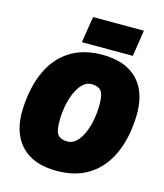

<svg xmlns="http://www.w3.org/2000/svg" viewBox="-130 -998 943 1102"><g transform="rotate(15 341.0 -447.5)"><path d="M310 6Q171 6 98.5 -71Q26 -148 32 -290Q38 -419 80.5 -512Q123 -605 201.5 -655.5Q280 -706 394 -706Q534 -706 606 -629Q678 -552 672 -410Q667 -282 624 -188.5Q581 -95 502.5 -44.5Q424 6 310 6ZM327 -173Q357 -173 380 -195.5Q403 -218 419 -255Q435 -292 443 -336Q451 -380 451 -423Q451 -487 433 -507Q415 -527 377 -527Q347 -527 324 -504Q301 -481 285 -444Q269 -407 261 -363Q253 -319 253 -276Q253 -212 271 -192.5Q289 -173 327 -173ZM260 -745 285 -901H587L563 -745Z"/></g></svg>

Font: Georama Black
Style: Italic
Weight: 900
Italic angle: -9°
Designer: Jean-Baptiste Levee
Foundry: Production Type
Version: Version 1.000